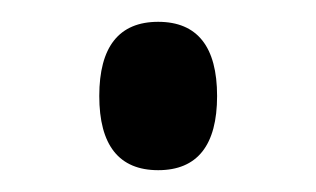

<svg xmlns="http://www.w3.org/2000/svg" viewBox="-20 -444 290 176"><path d="M125 -288C161 -288 179 -311 179 -356C179 -401 161 -424 125 -424C89 -424 71 -401 71 -356C71 -311 89 -288 125 -288Z"/></svg>

Font: Noto Serif Display
Style: Regular
Weight: 400
Designer: Monotype Design Team
Foundry: Monotype Imaging Inc.
Version: Version 2.009